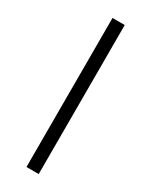

<svg xmlns="http://www.w3.org/2000/svg" viewBox="-196 -786 652 829"><g transform="rotate(30 130.5 -371.5)"><path d="M100 0V-743H161V0Z"/></g></svg>

Font: Saira SemiExpanded Light
Style: Regular
Weight: 300
Width: 6
Designer: Hector Gatti with collaboration of the Omnibus-Type team
Foundry: Omnibus-Type
Version: Version 1.101